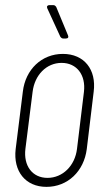

<svg xmlns="http://www.w3.org/2000/svg" viewBox="-20 -720 403 748"><path d="M245 -582 199 -693C196 -697 193 -700 188 -700H172C165 -700 161 -695 164 -688L215 -577C218 -573 221 -570 226 -570H237C245 -570 248 -575 245 -582ZM161 8C244 8 307 -53 318 -139L345 -363C356 -449 308 -510 225 -510C142 -510 79 -449 69 -363L41 -139C31 -53 79 8 161 8ZM165 -27C106 -27 71 -74 79 -140L107 -362C115 -428 161 -475 220 -475C279 -475 315 -428 307 -362L280 -140C272 -74 224 -27 165 -27Z"/></svg>

Font: Barlow Condensed ExtraLight
Style: Italic
Weight: 275
Width: 3
Italic angle: -7°
Designer: Jeremy Tribby
Foundry: Tribby Type
Version: Version 1.422;hotconv 1.0.109;makeotfexe 2.5.65596